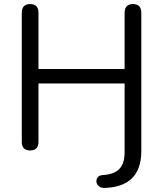

<svg xmlns="http://www.w3.org/2000/svg" viewBox="-20 -732 801 943"><path d="M494 191Q471 192 460 177Q449 162 456 145.5Q463 129 483 128Q539 125 565.5 98.5Q592 72 592 15V-322H169V-36Q169 7 128 7Q87 7 87 -36V-669Q87 -712 128 -712Q169 -712 169 -669V-393H592V-669Q592 -712 633 -712Q674 -712 674 -669V10Q674 185 494 191Z"/></svg>

Font: Nunito
Style: Regular
Weight: 400
Designer: Vernon Adams
Foundry: Vernon Adams
Version: Version 3.602